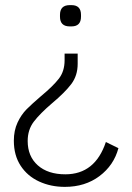

<svg xmlns="http://www.w3.org/2000/svg" viewBox="-20 -572 515 749"><path d="M296 -514V-507Q296 -469 259 -469H252Q214 -469 214 -507V-514Q214 -552 252 -552H259Q296 -552 296 -514ZM283 -323Q283 -277 258 -244Q233 -211 184 -170Q136 -129 112 -97.5Q88 -66 88 -22Q88 38 127.5 73Q167 108 235 108Q351 108 393 -18L442 6Q424 73 368 115Q312 157 233 157Q178 157 132.5 136Q87 115 60.5 74.5Q34 34 34 -23Q34 -63 48.5 -94Q63 -125 84 -146Q105 -167 140 -197Q187 -236 209.5 -265Q232 -294 232 -337V-363H283Z"/></svg>

Font: Krub Light
Style: Regular
Weight: 300
Designer: Ekaluck Peanpanawate
Foundry: Cadson Demak Co.,Ltd.
Version: Version 1.000; ttfautohint (v1.6)